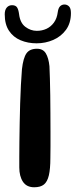

<svg xmlns="http://www.w3.org/2000/svg" viewBox="-32 -804 326 831"><path d="M116 6.5Q83 6.5 67.2 -17.5Q51.5 -41.5 51.5 -79.5Q51.5 -95.5 51.5 -124.5Q51.5 -153.5 52 -191Q52.5 -228.5 53.2 -270.5Q54 -312.5 55.2 -355Q56.5 -397.5 58.5 -436Q60.5 -474.5 63 -504.5Q68.5 -553 82.5 -573Q96.5 -593 128 -593Q154.5 -593 166.5 -572.8Q178.5 -552.5 182 -517.5Q183 -496 184 -463.5Q185 -431 185.5 -392.5Q186 -354 186.2 -313.8Q186.5 -273.5 186.5 -236.2Q186.5 -199 186.5 -168.8Q186.5 -138.5 186 -120.5Q186 -73 179.5 -45.2Q173 -17.5 158.2 -5.5Q143.5 6.5 116 6.5ZM126.5 -616.5Q88.5 -616.5 57 -629.8Q25.5 -643 7 -670.8Q-11.5 -698.5 -11.5 -742Q-11.5 -761 -2.8 -771.2Q6 -781.5 20 -781.5Q35.5 -781.5 41.8 -772Q48 -762.5 50.5 -743Q55 -705 77.8 -687.8Q100.5 -670.5 127.5 -670.5Q149.5 -670.5 168.8 -679.2Q188 -688 201.2 -706Q214.5 -724 218 -751.5Q220.5 -769.5 228.2 -777Q236 -784.5 247 -784.5Q258.5 -784.5 266.8 -776.2Q275 -768 275 -747.5Q275 -704.5 253.8 -675.2Q232.5 -646 198.5 -631.2Q164.5 -616.5 126.5 -616.5Z"/></svg>

Font: Gluten
Style: Regular
Weight: 400
Designer: Tyler Finck
Foundry: Etcetera Type Company
Version: Version 1.300